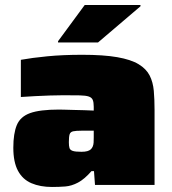

<svg xmlns="http://www.w3.org/2000/svg" viewBox="-20 -736 686 764"><path d="M187 8Q140 8 105 -7Q70 -22 51.5 -56.5Q33 -91 33 -148Q33 -205 47 -238.5Q61 -272 100 -286Q139 -300 215 -300Q223 -300 239 -299.5Q255 -299 275 -298.5Q295 -298 315.5 -297.5Q336 -297 353 -296V-311Q353 -329 349 -338.5Q345 -348 333 -352Q321 -356 297 -356.5Q273 -357 232 -357Q208 -357 179 -356Q150 -355 120 -353.5Q90 -352 63 -350V-498Q107 -506 168.5 -512Q230 -518 307 -518Q392 -518 446.5 -508.5Q501 -499 531.5 -480.5Q562 -462 575.5 -435.5Q589 -409 592 -374.5Q595 -340 595 -299V0H358L354 -55H344Q316 -23 290.5 -9.5Q265 4 240 6Q215 8 187 8ZM304 -132Q318 -132 327 -134.5Q336 -137 341 -141.5Q346 -146 349 -153Q352 -160 352.5 -169Q353 -178 353 -189V-216H306Q282 -216 271 -213.5Q260 -211 257 -201.5Q254 -192 254 -170Q254 -155 256.5 -147Q259 -139 269.5 -135.5Q280 -132 304 -132ZM211 -567V-572L317 -716H539V-711L370 -567Z"/></svg>

Font: Saira Expanded Black
Style: Regular
Weight: 900
Width: 7
Designer: Hector Gatti with collaboration of the Omnibus-Type team
Foundry: Omnibus-Type
Version: Version 1.101